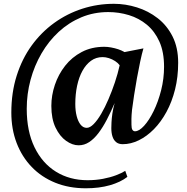

<svg xmlns="http://www.w3.org/2000/svg" viewBox="-20 -764 1006 1034"><path d="M41 -157.5Q41 -265.5 69.8 -356.2Q98.5 -447 150.2 -518.5Q202 -590 271.5 -640.2Q341 -690.5 423 -717Q505 -743.5 593.5 -743.5Q656 -743.5 717.5 -724.2Q779 -705 829.2 -666Q879.5 -627 909.5 -567.2Q939.5 -507.5 939.5 -426Q939.5 -349.5 922.8 -282.5Q906 -215.5 876.5 -161.2Q847 -107 808.8 -68.2Q770.5 -29.5 727.5 -8.5Q684.5 12.5 641 12.5Q619 12.5 605.5 1.5Q592 -9.5 585.8 -28.8Q579.5 -48 579.5 -74Q579.5 -85.5 580.5 -105.8Q581.5 -126 585.2 -152.5Q589 -179 597.5 -209Q577 -161.5 555.5 -120Q534 -78.5 510.2 -47.2Q486.5 -16 460.2 1.2Q434 18.5 403.5 18.5Q370 18.5 336 -5.5Q302 -29.5 279.2 -76.8Q256.5 -124 256.5 -193.5Q256.5 -250.5 275.5 -307Q294.5 -363.5 330.8 -409.8Q367 -456 420.2 -484Q473.5 -512 542 -512Q558.5 -512 578 -508.5Q597.5 -505 616.5 -498.8Q635.5 -492.5 650 -483.5L752.5 -503.5Q744 -474.5 735 -432.2Q726 -390 717.5 -343Q709 -296 702.2 -251.5Q695.5 -207 691 -172.5Q688 -142.5 687.8 -123.8Q687.5 -105 688 -92Q688 -72.5 693.2 -64.8Q698.5 -57 707 -57Q729 -57 756 -86.5Q783 -116 807.5 -166Q832 -216 847.8 -278Q863.5 -340 863.5 -404.5Q863.5 -484 838.5 -539.8Q813.5 -595.5 771 -630.8Q728.5 -666 674.5 -682.5Q620.5 -699 563 -699Q485.5 -699 418 -670.8Q350.5 -642.5 296.2 -592.5Q242 -542.5 203.5 -476.2Q165 -410 144.5 -334Q124 -258 124 -178Q124 -57.5 165.8 28.8Q207.5 115 281.5 160.8Q355.5 206.5 451.5 206.5Q495.5 206.5 534.8 199Q574 191.5 605 179.8Q636 168 654.5 156L666 188.5Q629.5 217 572 233.5Q514.5 250 442.5 250Q351.5 250 277.5 220Q203.5 190 150.8 135.2Q98 80.5 69.5 5.8Q41 -69 41 -157.5ZM385.5 -204Q385.5 -167.5 393 -138.5Q400.5 -109.5 414.2 -92.5Q428 -75.5 447 -75.5Q464.5 -75.5 484.5 -95.8Q504.5 -116 525 -151Q545.5 -186 564.2 -229.8Q583 -273.5 598.8 -320.5Q614.5 -367.5 624.5 -412.5Q615.5 -425 600 -435Q584.5 -445 566.8 -450.8Q549 -456.5 532.5 -456.5Q497.5 -456.5 470.2 -436.8Q443 -417 424 -382.5Q405 -348 395.2 -302Q385.5 -256 385.5 -204Z"/></svg>

Font: Merriweather 60pt ExtraBold
Style: Italic
Weight: 800
Italic angle: -7.8°
Version: Version 2.101